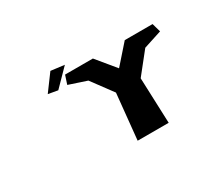

<svg xmlns="http://www.w3.org/2000/svg" viewBox="-111 -913 1369 1184"><g transform="rotate(-30 573.5 -321.0)"><path d="M241.5 -526 309.7 -514 423.4 -630 327.2 -642ZM1017.3 -577H988.3H819.3L701.9 -444L592.3 -577H423.3H394.3L373.8 -515L500.4 -473L610.6 -324L578 0H799L786.6 -324L905.4 -473L1034.8 -515Z"/></g></svg>

Font: Hussar Milosc
Style: Obl
Weight: 700
Foundry: Cannot Into Space Fonts
Version: Version 1.02